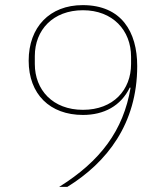

<svg xmlns="http://www.w3.org/2000/svg" viewBox="-20 -730 640 750"><path d="M516 -472C516 -605 455 -710 303 -710C174 -710 92 -624 92 -493C92 -362 175 -281 304 -281C386 -281 452 -316 487 -388L490 -387C462 -221 373 -101 211 0H243C397 -95 516 -246 516 -472ZM304 -301C186 -301 116 -379 116 -480V-511C116 -613 187 -690 304 -690C420 -690 492 -612 492 -508V-480C492 -379 423 -301 304 -301Z"/></svg>

Font: IBM Plex Thai Thin
Style: Regular
Weight: 100
Designer: Mike Abbink, Paul van der Laan, Pieter van Rosmalen, Ben Mitchell, Mark Frömberg
Foundry: Bold Monday
Version: Version 1.0